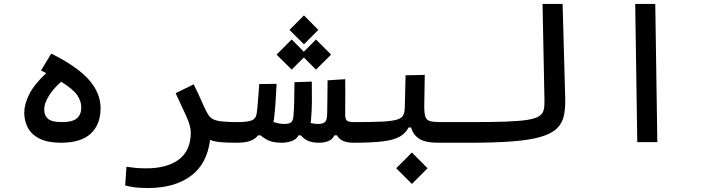

<svg xmlns="http://www.w3.org/2000/svg" viewBox="-20 -713 3556 963"><path d="M285.6 2.9Q220.2 2.9 179.4 -17.1Q138.7 -37.1 120.1 -71.5Q101.6 -106 101.6 -148.4Q101.6 -189.5 126.2 -239.3Q150.9 -289.1 211.9 -346.2Q199.2 -352.5 185.5 -359.4L237.3 -444.3Q370.1 -377.4 427.2 -311.5Q484.4 -245.6 484.4 -170.4Q484.4 -88.4 435.1 -42.7Q385.7 2.9 285.6 2.9ZM287.1 -303.2Q248 -269.5 224.9 -231.9Q201.7 -194.3 201.7 -164.6Q201.7 -132.8 221.4 -116.7Q241.2 -100.6 289.6 -100.6Q344.7 -100.6 366.2 -119.9Q387.7 -139.2 387.7 -174.3Q387.7 -205.1 367.9 -234.9Q348.1 -264.6 287.1 -303.2Z M1033.7 -11.2Q1018.1 110.8 935.8 170.4Q853.5 230 723.6 230Q684.6 230 659.7 227.1Q634.8 224.1 607.9 217.3L614.3 123.5Q642.1 127 661.6 129.2Q681.2 131.3 713.9 131.3Q818.8 131.3 877.9 86.4Q937 41.5 937 -49.3Q937 -80.6 913.3 -132.8Q889.6 -185.1 860.8 -245.6L951.7 -290Q980.5 -231 996.1 -194.3Q1011.7 -157.2 1026.9 -134.3Q1035.2 -122.1 1049.3 -114.7Q1063.5 -107.4 1092 -104Q1120.6 -100.6 1171.9 -100.6Q1190.4 -100.6 1199.5 -91.3Q1208.5 -82 1208.5 -56.2Q1208.5 -22 1196 -9.5Q1183.6 2.9 1166 2.9Q1117.2 2.9 1086.9 0.2Q1056.6 -2.4 1033.7 -11.2Z M1394.5 2.9Q1359.4 2.9 1335.9 -4.9Q1312.5 -12.7 1286.6 -34.2H1274.4Q1259.3 -15.1 1234.6 -6.1Q1210 2.9 1166 2.9L1171.9 -100.6Q1221.2 -100.6 1242.7 -109.4Q1264.2 -118.2 1267.6 -145Q1271 -168.5 1273.9 -206.3Q1276.9 -244.1 1280.3 -291.5L1367.2 -292.5Q1364.7 -246.1 1362.1 -201.7Q1359.4 -157.2 1354 -114.7Q1353 -107.9 1351.6 -101.1Q1380.9 -91.3 1406.2 -91.3Q1430.7 -91.3 1440.2 -99.4Q1449.7 -107.4 1451.7 -129.9Q1454.6 -159.2 1455.6 -204.6Q1456.5 -250 1457 -300.8L1543.9 -303.7Q1544.9 -252.9 1544.4 -204.1Q1543.9 -155.3 1540 -113.3Q1539.1 -105 1538.1 -96.2Q1556.2 -91.3 1575.2 -91.3Q1601.6 -91.3 1611.3 -102.5Q1621.1 -113.8 1621.1 -148.4Q1621.1 -183.1 1622.1 -220.7Q1622.6 -258.3 1623 -310.1L1711.4 -315.9Q1711.9 -279.3 1711.9 -246.1Q1711.9 -212.4 1711.4 -184.1Q1711.4 -171.4 1711.4 -160.2Q1711.4 -148.4 1711.4 -137.7Q1711.4 -115.2 1720 -107.9Q1728.5 -100.6 1757.8 -100.6Q1776.4 -100.6 1785.4 -87.6Q1794.4 -74.7 1794.4 -56.2Q1794.4 -22 1782 -9.5Q1769.5 2.9 1752 2.9Q1725.1 2.9 1704.1 -4.9Q1683.1 -12.7 1669.9 -34.2H1657.2Q1647.9 -14.2 1627.2 -5.6Q1606.4 2.9 1579.6 2.9Q1545.9 2.9 1524.4 -7.1Q1502.9 -17.1 1488.8 -34.2H1477.1Q1468.3 -15.1 1444.6 -6.1Q1420.9 2.9 1394.5 2.9ZM1564.9 -363.8 1503.9 -424.8 1442.9 -363.8 1367.2 -439 1442.9 -515.1 1503.9 -453.6 1564.9 -515.1 1640.6 -439ZM1504.4 -490.7 1432.1 -563 1504.4 -635.7 1576.7 -563Z M1752 2.9 1757.8 -100.6Q1844.2 -100.6 1894.8 -103Q1945.3 -105.5 1970 -112.8Q1994.6 -120.1 2002.2 -134.8Q2009.8 -149.4 2010.3 -174.3L2014.2 -335.4L2110.4 -337.4L2107.9 -179.2Q2107.9 -143.6 2113.8 -127Q2119.6 -110.4 2137.2 -105.5Q2154.8 -100.6 2190.4 -100.6H2343.8Q2362.3 -100.6 2371.3 -87.6Q2380.4 -74.7 2380.4 -56.2Q2380.4 -22 2367.9 -9.5Q2355.5 2.9 2337.9 2.9H2179.2Q2112.8 2.9 2082.5 -17.1Q2052.2 -37.1 2041.5 -73.7H2029.3Q2014.6 -44.9 1985.8 -28.1Q1957 -11.2 1901.9 -4.2Q1846.7 2.9 1752 2.9ZM2045.9 209.5 1967.3 130.9 2045.9 51.8 2124.5 130.9Z M2337.9 2.9Q2309.6 2.9 2309.6 -51.3Q2309.6 -80.1 2319.3 -90.3Q2329.1 -100.6 2343.8 -100.6Q2448.7 -100.6 2517.1 -103Q2585.4 -105.5 2625 -111.8Q2664.6 -118.2 2683.1 -129.9Q2701.7 -141.6 2706.5 -160.2Q2711.4 -178.7 2710.9 -205.1L2701.2 -693.4H2801.8L2814.9 -219.7Q2816.4 -169.4 2808.1 -132.1Q2799.8 -94.7 2773.2 -68.8Q2746.6 -43 2693.8 -27.1Q2641.1 -11.2 2554.2 -4.2Q2467.3 2.9 2337.9 2.9Z M3176.3 0 3166 -693.4H3266.6L3276.9 0Z"/></svg>

Font: CaskaydiaCove NFP
Style: Regular
Weight: 400
Designer: Aaron Bell
Foundry: Saja Typeworks
Version: Version 2111.001; VTT 6.35;Nerd Fonts 3.1.1